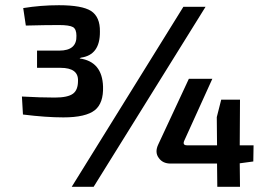

<svg xmlns="http://www.w3.org/2000/svg" viewBox="-20 -716 1009 736"><path d="M285 -492Q372 -480 375 -384Q377 -321 344 -294Q309 -266 223 -266Q156 -266 68 -277L64 -346Q135 -342 190 -342Q240 -342 260 -357Q279 -371 279 -406Q281 -456 212 -456H122V-522H207Q275 -522 273 -579Q273 -604 260 -612Q246 -620 206 -620Q153 -620 79 -618L69 -685Q136 -696 206 -696Q294 -696 329 -674Q364 -651 363 -595Q364 -505 290 -495ZM339 0H255L683 -690H768ZM899 -90 900 0H813L812 -89H634Q604 -89 589 -110Q572 -132 587 -163L704 -414H794L686 -176Q679 -159 697 -159H812L811 -267L828 -334H900L899 -159H952L951 -97Z"/></svg>

Font: Taylor Sans Upright Semi Bold
Style: Regular
Weight: 600
Italic angle: -8°
Designer: Natanael Gama
Version: Version 1.001 September 8, 2015